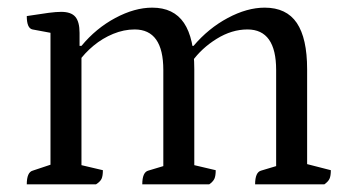

<svg xmlns="http://www.w3.org/2000/svg" viewBox="-20 -482 919 502"><path d="M50 0Q50 -32 66 -36L123 -55L112 -41V-409L124 -394L65 -405Q50 -408 50 -440Q88 -446 107.5 -448.5Q127 -451 140 -451Q166 -451 177 -438Q188 -425 188 -396V-359L184 -362H193Q231 -408 281.5 -435Q332 -462 378 -462Q434 -462 461 -422Q488 -382 488 -301V-39L476 -53L544 -37Q544 -22 540.5 -14.5Q537 -7 527 0H352Q352 -32 368 -36L418 -51L407 -37V-299Q407 -405 332 -405Q304 -405 276 -393.5Q248 -382 224.5 -362.5Q201 -343 185 -320L193 -339V-39L181 -53L249 -37Q249 -22 245.5 -14.5Q242 -7 231 0ZM647 0Q647 -32 663 -36L713 -51L702 -37V-299Q702 -405 627 -405Q586 -405 546.5 -380.5Q507 -356 482 -321L471 -362H486Q525 -408 575.5 -435Q626 -462 672 -462Q729 -462 756 -422Q783 -382 783 -301V-43L771 -56L845 -37Q845 -22 841.5 -14.5Q838 -7 828 0Z"/></svg>

Font: Petrona
Style: Regular
Weight: 400
Designer: Ringo R. Seeber
Foundry: Ringo R. Seeber
Version: Version 2.001; ttfautohint (v1.8.3)